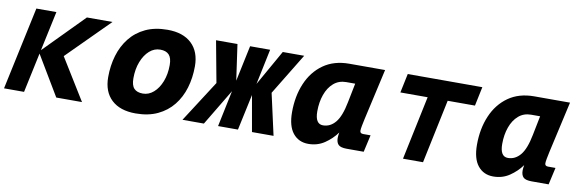

<svg xmlns="http://www.w3.org/2000/svg" viewBox="-55 -882 3699 1227"><g transform="rotate(10 1795.0 -269.0)"><path d="M-10 0 105 -538H235L180 -281L433 -538H599L330 -269L496 0H329L175 -258L120 0Z M845 12Q744 12 688.5 -40Q633 -92 633 -187Q633 -261 652.5 -326.5Q672 -392 712 -442.5Q752 -493 812.5 -521.5Q873 -550 955 -550Q1056 -550 1111.5 -497.5Q1167 -445 1167 -350Q1167 -276 1147.5 -210.5Q1128 -145 1088 -95Q1048 -45 987.5 -16.5Q927 12 845 12ZM869 -121Q907 -121 938.5 -148.5Q970 -176 988.5 -223.5Q1007 -271 1007 -330Q1007 -376 988 -396.5Q969 -417 931 -417Q892 -417 861 -389.5Q830 -362 811.5 -314.5Q793 -267 793 -207Q793 -161 812 -141Q831 -121 869 -121Z M1148 0 1321 -269 1271 -538H1410L1443 -306L1492 -538H1622L1574 -308L1704 -538H1843L1679 -269L1739 0H1599L1558 -233L1508 0H1379L1428 -235L1287 0Z M1966 12Q1903 12 1866 -34Q1829 -80 1829 -170Q1829 -274 1864.5 -357.5Q1900 -441 1968.5 -489.5Q2037 -538 2136 -538H2368L2293 -205Q2288 -182 2284 -161Q2280 -140 2280 -129Q2280 -111 2301 -111H2349L2324 0H2214Q2174 0 2159.5 -14.5Q2145 -29 2145 -58Q2145 -73 2149 -94Q2117 -50 2071 -19Q2025 12 1966 12ZM2038 -121Q2085 -121 2118.5 -161Q2152 -201 2170 -294L2195 -419H2137Q2089 -419 2055.5 -390Q2022 -361 2004.5 -312Q1987 -263 1987 -203Q1987 -121 2038 -121Z M2579 0 2666 -414H2489L2515 -538H2999L2973 -414H2796L2709 0Z M3166 12Q3103 12 3066 -34Q3029 -80 3029 -170Q3029 -274 3064.5 -357.5Q3100 -441 3168.5 -489.5Q3237 -538 3336 -538H3568L3493 -205Q3488 -182 3484 -161Q3480 -140 3480 -129Q3480 -111 3501 -111H3549L3524 0H3414Q3374 0 3359.5 -14.5Q3345 -29 3345 -58Q3345 -73 3349 -94Q3317 -50 3271 -19Q3225 12 3166 12ZM3238 -121Q3285 -121 3318.5 -161Q3352 -201 3370 -294L3395 -419H3337Q3289 -419 3255.5 -390Q3222 -361 3204.5 -312Q3187 -263 3187 -203Q3187 -121 3238 -121Z"/></g></svg>

Font: Geist Mono ExtraBold
Style: Italic
Weight: 800
Italic angle: -12°
Monospace: yes
Designer: Basement.studio, Andrés Briganti, Mateo Zaragoza
Foundry: Basement.studio, Vercel, Andrés Briganti, Guido Ferreyra, Mateo Zaragoza
Version: Version 1.500; ttfautohint (v1.8.4.7-5d5b)